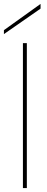

<svg xmlns="http://www.w3.org/2000/svg" viewBox="-32 -960 242 980"><path d="M85 0V-740H105V0ZM-12 -806 175 -940V-916L-12 -786Z"/></svg>

Font: Poppins Variable
Style: Regular
Weight: 100
Designer: Jonny Pinhorn
Foundry: Indian Type Foundry
Version: Version 6.000